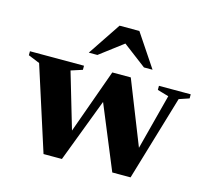

<svg xmlns="http://www.w3.org/2000/svg" viewBox="-108 -807 1007 928"><g transform="rotate(15 396.0 -343.0)"><path d="M695 -422 638.5 -438.5V-459H797.5V-438.5L747 -421.5L620.5 4H529L383 -349.5L417 -364.5L277 4H185L50.5 -415.5L-7 -439V-459H263.5V-438.5L206.5 -420L299.5 -104L271 -92.5L404 -463H496.5L638.5 -104.5L609 -92ZM269.5 -526 379.5 -690.5H478.5L588.5 -526H545.5L405 -632.5H453L312.5 -526Z"/></g></svg>

Font: Newsreader 36pt
Style: Bold
Weight: 700
Designer: Hugues Gentile
Foundry: Production Type
Version: Version 1.003